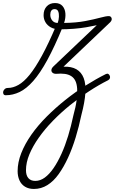

<svg xmlns="http://www.w3.org/2000/svg" viewBox="-197 -610 757 1264"><path d="M-159 17Q-170 17 -174 9.5Q-178 2 -176 -7Q-174 -16 -166 -23.5Q-158 -31 -145 -31Q-111 -31 -75.5 -51Q-40 -71 -2.5 -117Q35 -163 78.5 -242.5Q122 -322 173 -442L216 -433Q162 -302 114.5 -215Q67 -128 22 -77Q-23 -26 -67.5 -4.5Q-112 17 -159 17ZM26 634Q-8 634 -32.5 619Q-57 604 -69 577Q-81 550 -81 516Q-81 503 -73 495.5Q-65 488 -54 487Q-43 486 -34.5 492Q-26 498 -26 510Q-26 545 -10 563Q6 581 35 581Q68 581 98 559Q128 537 155.5 497Q183 457 207.5 403Q232 349 251.5 285Q271 221 286 150Q302 93 307.5 49Q313 5 311 -26Q309 -57 299.5 -77Q290 -97 272.5 -108.5Q255 -120 230 -123.5Q205 -127 172 -124Q157 -124 148.5 -131.5Q140 -139 141.5 -150.5Q143 -162 156 -174L440 -444Q409 -437 370.5 -430.5Q332 -424 288 -420.5Q244 -417 195 -417Q161 -417 137.5 -430Q114 -443 102 -464Q90 -485 90 -510Q90 -546 110.5 -568Q131 -590 165 -590Q197 -590 214 -571Q231 -552 233.5 -522Q236 -492 225 -459Q305 -460 364.5 -471.5Q424 -483 462.5 -493.5Q501 -504 519 -504Q533 -504 537.5 -491Q542 -478 529 -464L221 -171Q273 -173 306 -154Q339 -135 354 -96Q369 -57 365 3Q361 63 339 146Q323 223 301 295Q279 367 251 428Q223 489 189.5 536Q156 583 115 608.5Q74 634 26 634ZM183 -459Q190 -479 191 -500Q192 -521 186 -535.5Q180 -550 162 -550Q148 -550 141 -540Q134 -530 134 -513Q134 -491 147 -475Q160 -459 183 -459ZM-81 517Q-81 459 -57 398Q-33 337 10 276Q53 215 110.5 157.5Q168 100 232.5 48.5Q297 -3 366 -46.5Q435 -90 501 -123Q511 -127 517 -122.5Q523 -118 526 -110.5Q529 -103 526.5 -95Q524 -87 515 -82Q453 -51 389 -9Q325 33 264 82.5Q203 132 150.5 186Q98 240 58.5 296Q19 352 -3.5 406Q-26 460 -26 511Q-26 524 -34.5 531.5Q-43 539 -54 539.5Q-65 540 -73 534.5Q-81 529 -81 517Z"/></svg>

Font: Playwrite CU ExtraLight
Style: Regular
Weight: 250
Designer: Veronika Burian, José Scaglione
Foundry: TypeTogether
Version: Version 1.002